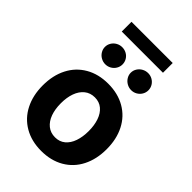

<svg xmlns="http://www.w3.org/2000/svg" viewBox="-258 -990 1106 1106"><g transform="rotate(45 295.0 -437.0)"><path d="M34.8 -263.2Q34.8 -345.3 66.5 -407Q98.1 -468.8 157.2 -502.9Q216.2 -537.1 295.2 -537.1Q374.3 -537.1 433.4 -502.9Q492.5 -468.8 523.9 -407Q555.4 -345.3 555.4 -263.2Q555.4 -182.2 523.9 -120.2Q492.5 -58.2 433.4 -24Q374.3 10.2 295.2 10.2Q216.2 10.2 157.2 -24Q98.1 -58.2 66.5 -120.2Q34.8 -182.2 34.8 -263.2ZM408.4 -264.4Q408.4 -311.3 395.7 -348.1Q383 -385 357.8 -406Q332.6 -427 296.3 -427Q259.5 -427 233.5 -406Q207.6 -385 194.4 -348.4Q181.3 -311.9 181.3 -264.4Q181.3 -216.9 194.4 -180.2Q207.6 -143.6 233.5 -122.6Q259.5 -101.6 296.3 -101.6Q332.6 -101.6 357.8 -122.6Q383 -143.6 395.7 -180.5Q408.4 -217.4 408.4 -264.4ZM131.3 -673.3Q131.3 -692.2 141.1 -708.2Q150.8 -724.2 167.4 -733.5Q183.9 -742.8 203 -742.8Q222.9 -742.8 239.2 -733.7Q255.5 -724.7 265 -708.7Q274.6 -692.6 274.6 -673.3Q274.6 -654.8 265 -638.7Q255.5 -622.7 239.2 -613.3Q222.9 -603.8 203 -603.8Q184.4 -603.8 167.6 -613.3Q150.8 -622.7 141.1 -639Q131.3 -655.2 131.3 -673.3ZM341.6 -673.3Q341.6 -692.2 351.6 -708.2Q361.6 -724.2 378.4 -733.5Q395.2 -742.8 414.3 -742.8Q433.8 -742.8 450 -733.5Q466.3 -724.2 475.9 -708.2Q485.4 -692.2 485.4 -673.3Q485.4 -654.8 475.9 -638.7Q466.3 -622.7 450 -613.3Q433.8 -603.8 414.3 -603.8Q395.2 -603.8 378.4 -613.3Q361.6 -622.7 351.6 -639Q341.6 -655.2 341.6 -673.3ZM473.1 -804.5H137.3V-883.8H473.1Z"/></g></svg>

Font: Pretendard GOV Variable
Style: Regular
Weight: 400
Designer: Base glyphs from Inter by Rasmus Andersson; Hangul glyphs from Noto Sans CJK(Source Han Sans) by Jang Soo-young and Kang
Foundry: Kil Hyung-jin
Version: Version 1.307;Glyphs 3.2 (3192)